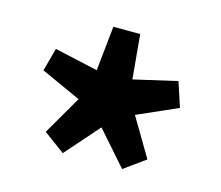

<svg xmlns="http://www.w3.org/2000/svg" viewBox="-69 -915 685 594"><g transform="rotate(15 273.0 -618.0)"><path d="M52 -641 180 -583 108 -459 176 -409 271 -517 366 -409 434 -458 361 -581 490 -638 464 -717 325 -685 312 -827H226L211 -684L72 -715Z"/></g></svg>

Font: GenEiGothic-pro-Regular
Style: Bold
Weight: 700
Designer: Ryoko NISHIZUKA (kana & ideographs); Paul D. Hunt (Latin, Greek & Cyrillic); Wenlong ZHANG (bopomofo); Sandoll Communica
Foundry: Adobe Systems Incorporated; o_tamon
Version: Version 1.000.140830